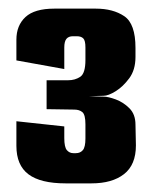

<svg xmlns="http://www.w3.org/2000/svg" viewBox="-20 -662 355 445"><path d="M132 -237Q74 -237 46 -258Q18 -279 18 -324V-381L129 -369V-342Q129 -321 135 -314Q141 -307 150 -307H156Q166 -307 172 -314Q178 -321 178 -341V-374Q178 -396 171 -402Q164 -408 152 -408L88 -409V-476H138Q154 -476 166 -484Q178 -492 178 -523V-552Q178 -568 173 -573Q168 -578 158 -578H149Q139 -578 134 -572Q129 -566 129 -552V-502L18 -522V-570Q18 -603 39 -622.5Q60 -642 106 -642H202Q242 -642 268 -624.5Q294 -607 294 -551V-530Q294 -500 279.5 -480.5Q265 -461 248 -450.5Q231 -440 220 -440L186 -439L220 -438Q231 -438 248.5 -431.5Q266 -425 280 -411Q294 -397 294 -373L295 -325Q295 -280 267.5 -258.5Q240 -237 192 -237Z"/></svg>

Font: Smooch Sans ExtraBold
Style: Regular
Weight: 800
Designer: Robert E. Leuschke
Foundry: Robert E. Leuschke
Version: Version 1.010